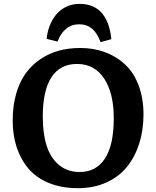

<svg xmlns="http://www.w3.org/2000/svg" viewBox="-20 -963 812 997"><path d="M393.1 -942.9Q432.6 -942.9 463.1 -929.2Q493.7 -915.5 512.9 -890.4Q532.2 -865.2 543.2 -832.8Q554.2 -800.3 558.1 -759.8L502 -744.1Q469.7 -836.9 391.1 -836.9Q351.6 -836.9 323 -813.2Q294.4 -789.6 278.8 -747.1L222.2 -761.2Q225.6 -797.4 238.3 -829.8Q251 -862.3 272 -887.7Q293 -913.1 324.2 -928Q355.5 -942.9 393.1 -942.9ZM384.8 14.2Q299.8 14.2 234.1 -12.7Q168.5 -39.6 127.9 -87.4Q87.4 -135.3 66.7 -198.2Q45.9 -261.2 45.9 -336.9Q45.9 -414.1 64.2 -477.1Q82.5 -540 114.5 -583.5Q146.5 -627 190.9 -656.7Q235.4 -686.5 286.6 -700.2Q337.9 -713.9 396 -713.9Q466.3 -713.9 525.6 -691.9Q585 -669.9 629.9 -627.9Q674.8 -585.9 700 -519.3Q725.1 -452.6 725.1 -368.2Q725.1 -287.1 703.1 -218Q681.2 -148.9 639.4 -96.9Q597.7 -44.9 532.2 -15.4Q466.8 14.2 384.8 14.2ZM394 -69.8Q478.5 -69.8 524.7 -139.4Q570.8 -209 570.8 -350.1Q570.8 -478.5 521 -554.7Q471.2 -630.9 379.9 -630.9Q292.5 -630.9 247.3 -562Q202.1 -493.2 202.1 -356.9Q202.1 -270.5 221.9 -207.3Q241.7 -144 285.6 -106.9Q329.6 -69.8 394 -69.8Z"/></svg>

Font: Literata Book
Style: Bold
Weight: 700
Designer: Latin by Veronika Burian and Jose Scaglione. Greek by Irene Vlachou. Cyrillic by Vera Evstafieva
Foundry: TypeTogether
Version: Version 2.003;PS 002.003;hotconv 1.0.88;makeotf.lib2.5.64775